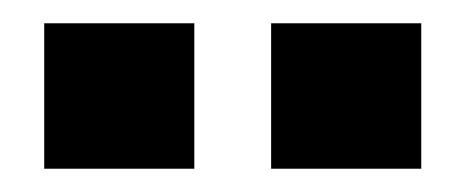

<svg xmlns="http://www.w3.org/2000/svg" viewBox="-20 -743 407 165"><path d="M147 -723H18V-598H147ZM342 -723H213V-598H342Z"/></svg>

Font: United Sans
Style: Bold
Weight: 700
Designer: Pablo Impallari, Rodrigo Fuenzalida (Modified by Dan O. Williams)
Version: Version 1.000;PS 001.000;hotconv 1.0.88;makeotf.lib2.5.64775